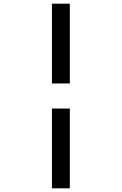

<svg xmlns="http://www.w3.org/2000/svg" viewBox="-20 -821 660 1041"><path d="M358.5 -368.5H261.5V-801H358.5ZM261.5 200V-232.5H358.5V200Z"/></svg>

Font: Monaspace Radon
Style: Regular
Weight: 400
Designer: Riley Cran & the Lettermatic Team
Foundry: Lettermatic
Version: Version 1.000 (Monaspace Radon)